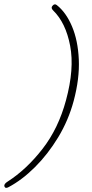

<svg xmlns="http://www.w3.org/2000/svg" viewBox="-83 -758 431 899"><path d="M262 -285.5Q237.5 -194.5 189.5 -115.2Q141.5 -36 80.8 24.5Q20 85 -43.5 118.5Q-58 126.5 -62.5 114.5Q-65.5 103.5 -47 92Q41 35.5 115.8 -60.5Q190.5 -156.5 226 -288.5Q266 -435.5 245.5 -543.5Q225 -651.5 165.5 -709.5Q154 -721 162.5 -730.5Q172 -742.5 182.5 -734.5Q226.5 -700 254.2 -634.2Q282 -568.5 286 -479.5Q290 -390.5 262 -285.5Z"/></svg>

Font: Fraunces 72pt SuperSoft Thin
Style: Italic
Weight: 100
Italic angle: -16°
Version: Version 1.000;[b76b70a41]